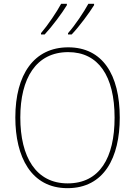

<svg xmlns="http://www.w3.org/2000/svg" viewBox="-20 -972 705 1002"><path d="M471 -945V-952H441C419 -911 371 -839 335 -799V-792H354C395 -835 446 -905 471 -945ZM329 -945V-952H299C277 -911 230 -841 194 -799V-792H213C253 -835 305 -905 329 -945ZM605 -358C605 -583 515 -725 336 -725C158 -725 60 -584 60 -359C60 -154 142 10 332 10C524 10 605 -151 605 -358ZM86 -359C86 -563 168 -700 336 -700C493 -700 578 -576 578 -358C578 -148 500 -15 333 -15C168 -15 86 -152 86 -359Z"/></svg>

Font: Noto Sans Thai Looped SemiCondensed Thin
Style: Regular
Weight: 100
Width: 4
Designer: Sasikarn Vongin, Ben Mitchell
Foundry: The Fontpad Ltd
Version: Version 1.001